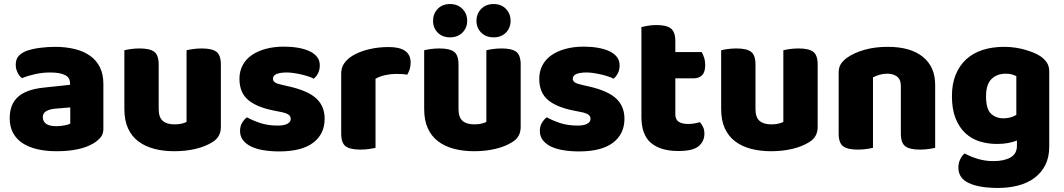

<svg xmlns="http://www.w3.org/2000/svg" viewBox="-20 -733 5270 951"><path d="M260 -108Q277 -108 297.5 -111.5Q318 -115 328 -121V-201L256 -195Q228 -193 210 -183Q192 -173 192 -153Q192 -133 207.5 -120.5Q223 -108 260 -108ZM252 -501Q306 -501 350.5 -490Q395 -479 426.5 -456.5Q458 -434 475 -399.5Q492 -365 492 -318V-94Q492 -68 477.5 -51.5Q463 -35 443 -23Q378 16 260 16Q207 16 164.5 6Q122 -4 91.5 -24Q61 -44 44.5 -75Q28 -106 28 -147Q28 -216 69 -253Q110 -290 196 -299L327 -313V-320Q327 -349 301.5 -361.5Q276 -374 228 -374Q191 -374 154.5 -366Q118 -358 89 -346Q76 -355 67 -373.5Q58 -392 58 -412Q58 -438 70.5 -453.5Q83 -469 109 -480Q138 -491 177.5 -496Q217 -501 252 -501Z M596 -484Q607 -487 627.5 -490Q648 -493 672 -493Q722 -493 744 -476.5Q766 -460 766 -413V-193Q766 -152 786 -134.5Q806 -117 844 -117Q867 -117 881.5 -121Q896 -125 904 -129V-484Q915 -487 935.5 -490Q956 -493 980 -493Q1030 -493 1052 -476.5Q1074 -460 1074 -413V-104Q1074 -54 1032 -29Q997 -7 948.5 4.5Q900 16 843 16Q789 16 743.5 4Q698 -8 665 -33Q632 -58 614 -97.5Q596 -137 596 -193Z M1588 -145Q1588 -69 1531 -26Q1474 17 1363 17Q1321 17 1285 11Q1249 5 1223.5 -7.5Q1198 -20 1183.5 -39Q1169 -58 1169 -84Q1169 -108 1179 -124.5Q1189 -141 1203 -152Q1232 -136 1269.5 -123.5Q1307 -111 1356 -111Q1387 -111 1403.5 -120Q1420 -129 1420 -144Q1420 -158 1408 -166Q1396 -174 1368 -179L1338 -185Q1251 -202 1208.5 -238.5Q1166 -275 1166 -343Q1166 -380 1182 -410Q1198 -440 1227 -460Q1256 -480 1296.5 -491Q1337 -502 1386 -502Q1423 -502 1455.5 -496.5Q1488 -491 1512 -480Q1536 -469 1550 -451.5Q1564 -434 1564 -410Q1564 -387 1555.5 -370.5Q1547 -354 1534 -343Q1526 -348 1510 -353.5Q1494 -359 1475 -363.5Q1456 -368 1436.5 -371Q1417 -374 1401 -374Q1368 -374 1350 -366.5Q1332 -359 1332 -343Q1332 -332 1342 -325Q1352 -318 1380 -312L1411 -305Q1507 -283 1547.5 -244.5Q1588 -206 1588 -145Z M1840 -1Q1829 2 1808.5 5Q1788 8 1764 8Q1714 8 1692 -8.5Q1670 -25 1670 -72V-369Q1670 -398 1685 -419.5Q1700 -441 1726 -457Q1761 -478 1807.5 -489Q1854 -500 1905 -500Q2014 -500 2014 -423Q2014 -405 2009 -389.5Q2004 -374 1997 -363Q1978 -367 1942 -367Q1916 -367 1888.5 -361Q1861 -355 1840 -343Z M2081 -484Q2092 -487 2112.5 -490Q2133 -493 2157 -493Q2207 -493 2229 -476.5Q2251 -460 2251 -413V-193Q2251 -152 2271 -134.5Q2291 -117 2329 -117Q2352 -117 2366.5 -121Q2381 -125 2389 -129V-484Q2400 -487 2420.5 -490Q2441 -493 2465 -493Q2515 -493 2537 -476.5Q2559 -460 2559 -413V-104Q2559 -54 2517 -29Q2482 -7 2433.5 4.5Q2385 16 2328 16Q2274 16 2228.5 4Q2183 -8 2150 -33Q2117 -58 2099 -97.5Q2081 -137 2081 -193ZM2294 -630Q2294 -595 2270.5 -571.5Q2247 -548 2209 -548Q2171 -548 2148 -571.5Q2125 -595 2125 -630Q2125 -665 2148 -689Q2171 -713 2209 -713Q2247 -713 2270.5 -689Q2294 -665 2294 -630ZM2509 -630Q2509 -595 2486 -571.5Q2463 -548 2425 -548Q2387 -548 2363.5 -571.5Q2340 -595 2340 -630Q2340 -665 2363.5 -689Q2387 -713 2425 -713Q2463 -713 2486 -689Q2509 -665 2509 -630Z M3073 -145Q3073 -69 3016 -26Q2959 17 2848 17Q2806 17 2770 11Q2734 5 2708.5 -7.5Q2683 -20 2668.5 -39Q2654 -58 2654 -84Q2654 -108 2664 -124.5Q2674 -141 2688 -152Q2717 -136 2754.5 -123.5Q2792 -111 2841 -111Q2872 -111 2888.5 -120Q2905 -129 2905 -144Q2905 -158 2893 -166Q2881 -174 2853 -179L2823 -185Q2736 -202 2693.5 -238.5Q2651 -275 2651 -343Q2651 -380 2667 -410Q2683 -440 2712 -460Q2741 -480 2781.5 -491Q2822 -502 2871 -502Q2908 -502 2940.5 -496.5Q2973 -491 2997 -480Q3021 -469 3035 -451.5Q3049 -434 3049 -410Q3049 -387 3040.5 -370.5Q3032 -354 3019 -343Q3011 -348 2995 -353.5Q2979 -359 2960 -363.5Q2941 -368 2921.5 -371Q2902 -374 2886 -374Q2853 -374 2835 -366.5Q2817 -359 2817 -343Q2817 -332 2827 -325Q2837 -318 2865 -312L2896 -305Q2992 -283 3032.5 -244.5Q3073 -206 3073 -145Z M3340 15Q3252 15 3204.5 -25Q3157 -65 3157 -155V-599Q3168 -602 3188.5 -605.5Q3209 -609 3232 -609Q3281 -609 3303 -592Q3325 -575 3325 -529V-475H3456Q3462 -464 3467.5 -447.5Q3473 -431 3473 -411Q3473 -376 3457.5 -360.5Q3442 -345 3416 -345H3325V-167Q3325 -141 3341.5 -130Q3358 -119 3388 -119Q3403 -119 3419 -121.5Q3435 -124 3447 -128Q3456 -117 3462.5 -103.5Q3469 -90 3469 -71Q3469 -33 3440.5 -9Q3412 15 3340 15Z M3552 -484Q3563 -487 3583.5 -490Q3604 -493 3628 -493Q3678 -493 3700 -476.5Q3722 -460 3722 -413V-193Q3722 -152 3742 -134.5Q3762 -117 3800 -117Q3823 -117 3837.5 -121Q3852 -125 3860 -129V-484Q3871 -487 3891.5 -490Q3912 -493 3936 -493Q3986 -493 4008 -476.5Q4030 -460 4030 -413V-104Q4030 -54 3988 -29Q3953 -7 3904.5 4.5Q3856 16 3799 16Q3745 16 3699.5 4Q3654 -8 3621 -33Q3588 -58 3570 -97.5Q3552 -137 3552 -193Z M4612 -1Q4601 2 4580.5 5Q4560 8 4536 8Q4486 8 4464 -8.5Q4442 -25 4442 -72V-308Q4442 -339 4423.5 -353.5Q4405 -368 4375 -368Q4355 -368 4337.5 -363Q4320 -358 4304 -350V-1Q4293 2 4272.5 5Q4252 8 4228 8Q4178 8 4156 -8.5Q4134 -25 4134 -72V-373Q4134 -400 4145.5 -417Q4157 -434 4177 -448Q4211 -472 4262.5 -486.5Q4314 -501 4377 -501Q4490 -501 4551 -451.5Q4612 -402 4612 -313Z M5017 -37Q4997 -29 4972.5 -24.5Q4948 -20 4918 -20Q4873 -20 4832.5 -32.5Q4792 -45 4761.5 -73.5Q4731 -102 4713 -147Q4695 -192 4695 -257Q4695 -317 4713.5 -362.5Q4732 -408 4765.5 -439Q4799 -470 4847 -485.5Q4895 -501 4954 -501Q4982 -501 5009 -497Q5036 -493 5059.5 -486Q5083 -479 5102 -471Q5121 -463 5134 -454Q5154 -440 5165.5 -422.5Q5177 -405 5177 -378V-7Q5177 46 5157.5 84.5Q5138 123 5103.5 148.5Q5069 174 5022.5 186Q4976 198 4923 198Q4869 198 4828 189.5Q4787 181 4763 165Q4727 141 4727 97Q4727 74 4736.5 55Q4746 36 4758 27Q4787 43 4823.5 54Q4860 65 4900 65Q4953 65 4985 47Q5017 29 5017 -11ZM4950 -147Q4970 -147 4985.5 -151.5Q5001 -156 5014 -164V-356Q5003 -361 4991.5 -364.5Q4980 -368 4961 -368Q4918 -368 4891 -341.5Q4864 -315 4864 -256Q4864 -193 4888.5 -170Q4913 -147 4950 -147Z"/></svg>

Font: Baloo 2 ExtraBold
Style: Regular
Weight: 800
Designer: Sarang Kulkarni and Ek Type
Foundry: Ek Type
Version: Version 1.640;hotconv 1.0.111;makeotfexe 2.5.65597; ttfautoh